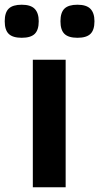

<svg xmlns="http://www.w3.org/2000/svg" viewBox="-71 -793 420 813"><path d="M21 -633Q-17 -633 -34 -649.5Q-51 -666 -51 -703Q-51 -740 -34 -756.5Q-17 -773 21 -773Q59 -773 76 -755.5Q93 -738 93 -703Q93 -666 76 -649.5Q59 -633 21 -633ZM257 -633Q219 -633 202 -649.5Q185 -666 185 -703Q185 -740 202 -756.5Q219 -773 257 -773Q295 -773 312 -755.5Q329 -738 329 -703Q329 -666 312 -649.5Q295 -633 257 -633ZM68 -540H207V0H68Z"/></svg>

Font: Encode Sans Normal
Style: SemiBold
Weight: 600
Designer: Pablo Impallari, Andres Torresi
Foundry: Pablo Impallari, Andres Torresi
Version: Version 1.000; ttfautohint (v1.00) -l 8 -r 50 -G 200 -x 14 -